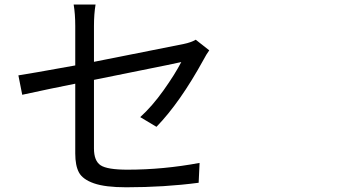

<svg xmlns="http://www.w3.org/2000/svg" viewBox="-20 -793 1540 831"><path d="M657.2 -244.1 586.9 -286.1Q638.7 -333 688 -402.3Q737.3 -471.7 764.6 -524.4Q757.8 -522.5 705.1 -511.7Q652.3 -501 553.2 -481Q454.1 -460.9 386.7 -447.3V-150.4Q386.7 -96.7 415.5 -77.6Q444.3 -58.6 532.2 -58.6Q686.5 -58.6 843.8 -87.9L839.8 -2Q691.4 17.6 526.4 17.6Q435.5 17.6 386.7 0.5Q337.9 -16.6 321.8 -46.4Q305.7 -76.2 305.7 -128.9V-430.7Q206.1 -411.1 76.2 -382.8L59.6 -466.8Q100.6 -472.7 305.7 -509.8V-680.7Q305.7 -732.4 298.8 -773.4H393.6Q386.7 -732.4 386.7 -680.7V-525.4Q673.8 -582 774.4 -602.5Q807.6 -609.4 827.1 -621.1L885.7 -575.2Q873 -557.6 861.3 -535.2Q758.8 -348.6 657.2 -244.1Z"/></svg>

Font: Bpmf Zihi Sans Regular
Style: Regular
Weight: 400
Foundry: But Ko
Version: Version 1.320